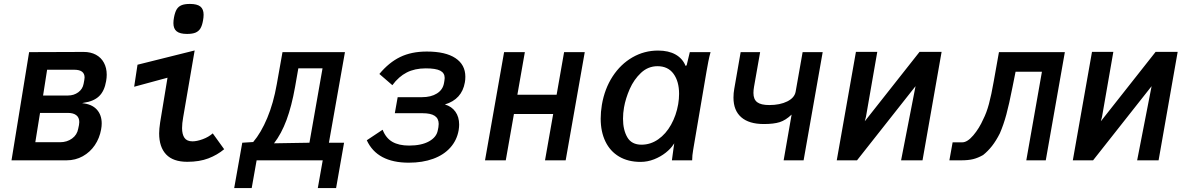

<svg xmlns="http://www.w3.org/2000/svg" viewBox="-20 -815 6040 976"><path d="M128 -550 405.5 -551Q441 -551 467.5 -536.8Q494 -522.5 508.2 -496.2Q522.5 -470 522.5 -435Q522.5 -419.5 519.5 -403Q511 -352 483.5 -325.8Q456 -299.5 405 -292.5L397.5 -290.5Q446.5 -286 471.8 -258.5Q497 -231 497 -187.5Q497 -173 494 -157Q486 -112.5 462 -77Q438 -41.5 400.8 -20.8Q363.5 0 318 0H38.5ZM377.5 -160.5 381.5 -179.5Q383 -188 383 -194.5Q383 -217.5 368 -229.2Q353 -241 325.5 -241H183.5L159.5 -92H284.5Q320.5 -92 346.2 -110.8Q372 -129.5 377.5 -160.5ZM405 -389 408.5 -408Q410 -415 410 -421Q410 -460.5 357.5 -460.5H219.5L199 -329.5H325.5Q355.5 -329.5 377.8 -345.8Q400 -362 405 -389Z M789 -137Q789 -159 794 -192.5L831.5 -420L662 -374L679 -486L969.5 -558.5L911 -218Q905.5 -187.5 905.5 -164Q905.5 -132 917.8 -114.2Q930 -96.5 958.5 -96.5Q981 -96.5 1010.8 -107.5Q1040.5 -118.5 1061.5 -137L1119.5 -56.5Q1085 -27.5 1039.5 -10Q994 7.5 932 7.5Q860 7.5 824.5 -30Q789 -67.5 789 -137ZM861.5 -697.5Q861.5 -711 864.5 -726.5Q869.5 -753 878.2 -767.5Q887 -782 902.8 -788.5Q918.5 -795 945.5 -795Q982 -795 998.5 -781.8Q1015 -768.5 1015 -740Q1015 -727 1012 -710.5Q1007.5 -685 998.8 -670.5Q990 -656 974 -649.2Q958 -642.5 931 -642.5Q894.5 -642.5 878 -655.8Q861.5 -669 861.5 -697.5Z M1211.5 -89.5 1267 -93Q1307 -140 1338.5 -215.2Q1370 -290.5 1387 -387L1416 -550H1733.5L1652 -89.5H1729L1688.5 141H1595.5L1620.5 0H1284.5L1259.5 141H1170.5ZM1553 -89.5 1619.5 -467.5H1496.5L1480 -373.5Q1462.5 -275 1436.5 -205Q1410.5 -135 1373 -86.5Z M1844.5 -102 1925 -155.5Q1941.5 -113 1974.5 -94Q2007.5 -75 2059.5 -75Q2122.5 -75 2161 -96.5Q2199.5 -118 2205.5 -153L2208.5 -168Q2210 -177 2210 -185Q2210 -212.5 2190 -226Q2170 -239.5 2128 -239.5H1987L2001.5 -321H2125Q2171 -321 2201 -339.8Q2231 -358.5 2237 -392.5L2239 -404.5Q2240.5 -412 2240.5 -418.5Q2240.5 -444 2217.8 -455.8Q2195 -467.5 2144.5 -467.5Q2088.5 -467.5 2047.5 -446.5Q2006.5 -425.5 1974.5 -382L1908.5 -439Q1957 -497.5 2014.2 -525.2Q2071.5 -553 2149.5 -553Q2245 -553 2295.2 -519.5Q2345.5 -486 2345.5 -425Q2345.5 -408.5 2343 -396Q2328 -310 2241.5 -284Q2276 -274 2295 -247.2Q2314 -220.5 2314 -181.5Q2314 -169.5 2311.5 -153Q2302.5 -102 2269.2 -64.8Q2236 -27.5 2182 -7.8Q2128 12 2058 12Q1897 12 1844.5 -102Z M2542.5 -550H2648L2610 -333.5H2809.5L2847.5 -550H2952.5L2855.5 0H2750.5L2792 -235.5H2592.5L2551 0H2445.5Z M3033.5 -212Q3033.5 -245.5 3039.5 -282Q3053.5 -364 3094.2 -426.5Q3135 -489 3195 -523.5Q3255 -558 3325 -558Q3378.5 -558 3414.2 -537.8Q3450 -517.5 3465 -480L3470.5 -483L3486.5 -550H3592Q3585.5 -527 3580.5 -501.2Q3575.5 -475.5 3571.5 -452L3506 -67.5Q3505.5 -63.5 3503.2 -50.5Q3501 -37.5 3499.8 -25.8Q3498.5 -14 3498.5 0H3395.5Q3395.5 -0.5 3404 -63L3407.5 -86.5L3403 -80Q3389.5 -59 3364 -38.8Q3338.5 -18.5 3305 -5.2Q3271.5 8 3236 8Q3173 8 3127.2 -19Q3081.5 -46 3057.5 -95.8Q3033.5 -145.5 3033.5 -212ZM3427.5 -285.5Q3432 -312.5 3432 -338Q3432 -401 3403.8 -439.8Q3375.5 -478.5 3322.5 -478.5Q3274.5 -478.5 3238.5 -444.8Q3202.5 -411 3181.2 -362.8Q3160 -314.5 3152 -268.5Q3147 -240 3147 -211.5Q3147 -155 3168.8 -117.2Q3190.5 -79.5 3241 -79.5Q3287 -79.5 3326 -106.8Q3365 -134 3391.2 -181Q3417.5 -228 3427.5 -285.5Z M4004 -232.5Q3973.5 -203.5 3943.2 -194Q3913 -184.5 3862.5 -184.5Q3787.5 -184.5 3748 -219Q3708.5 -253.5 3708.5 -318.5Q3708.5 -342 3712.5 -363.5L3745 -550H3844L3813 -374Q3810 -357 3810 -342.5Q3810 -310 3829 -295.5Q3848 -281 3890.5 -281Q3945 -281 3982 -299.5Q4019 -318 4024.5 -349L4060 -550H4162L4065 0H3963.5Z M4331 -551.5H4439.5L4382 -221.5L4376 -198.5L4654.5 -551.5H4766.5L4669.5 0H4560.5L4634 -377L4336.5 0H4233.5Z M4822.5 -91.5H4871.5Q4897.5 -91.5 4927.8 -127.2Q4958 -163 4978 -208.5Q4995 -241.5 5007.2 -287Q5019.5 -332.5 5031.5 -401.5L5058 -550H5393L5296 0H5197L5276.5 -450.5H5142.5L5126.5 -370.5Q5109.5 -284 5095.5 -232.5Q5081.5 -181 5062.5 -137Q5043.5 -99.5 5022.8 -73Q5002 -46.5 4977.5 -27Q4951 -12 4926.5 -6Q4902 0 4865.5 0H4806Z M5531 -551.5H5639.5L5582 -221.5L5576 -198.5L5854.5 -551.5H5966.5L5869.5 0H5760.5L5834 -377L5536.5 0H5433.5Z"/></svg>

Font: JuliaMono SemiBoldItalic
Style: Regular
Weight: 600
Italic angle: -9°
Monospace: yes
Designer: cormullion
Foundry: corm
Version: Version 0.049; ttfautohint (v1.8.4)